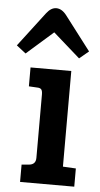

<svg xmlns="http://www.w3.org/2000/svg" viewBox="-88 -806 438 840"><g transform="rotate(5 131.5 -385.5)"><path d="M214 -503V-83L271 -80V0H33V-76L66 -79Q95 -82 95 -111V-389Q95 -406 89.5 -412Q84 -418 70 -418L35 -420V-503ZM8 -562 -33 -594 82 -745Q102 -771 125 -771Q150 -771 171 -743L284 -595L243 -561L125 -665Z"/></g></svg>

Font: Bree Serif
Style: Regular
Weight: 400
Designer: Veronika Burian, Jos Scaglione
Foundry: TypeTogether
Version: Version 1.001